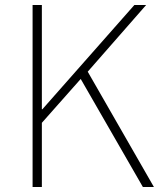

<svg xmlns="http://www.w3.org/2000/svg" viewBox="-20 -746 647 766"><path d="M110 0H147V-256L302 -431L550 0H594L330 -460L563 -726H516L149 -310H147V-726H110Z"/></svg>

Font: Noto Sans CJK HK Thin
Style: Regular
Weight: 100
Designer: Ryoko NISHIZUKA 西塚涼子 (kana, bopomofo & ideographs); Paul D. Hunt (Latin, Greek & Cyrillic); Sandoll Communications 산돌커뮤니
Foundry: Adobe
Version: Version 2.004;hotconv 1.0.118;makeotfexe 2.5.65603